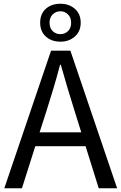

<svg xmlns="http://www.w3.org/2000/svg" viewBox="-20 -1003 647 1023"><path d="M302 -943Q278 -943 261 -926.5Q244 -910 244 -882Q244 -853 261 -837Q278 -821 302 -821Q325 -821 342 -837Q359 -853 359 -882Q359 -910 342 -926.5Q325 -943 302 -943ZM302 -781Q254 -781 224 -808.5Q194 -836 194 -882Q194 -929 224 -956Q254 -983 302 -983Q348 -983 379 -956Q410 -929 410 -882Q410 -836 379 -808.5Q348 -781 302 -781ZM413 -298 378 -410Q358 -473 340 -533.5Q322 -594 304 -658H300Q283 -593 265 -533Q247 -473 227 -410L191 -298ZM436 -224H168L97 0H3L252 -733H355L604 0H506Z"/></svg>

Font: SpoqaHanSans-Regular
Style: Regular
Weight: 400
Designer: [Spoqa Han Sans] Dong-huui Kim \uAE40 \uB3D9 \uD718  Younghwa Kang \uAC15 \uC601 \uD654  [Noto Sans] Ryoko NISHIZUKA \u8
Foundry: Spoqa (http://www.spoqa-han-sans.com)
Version: Version 2.000